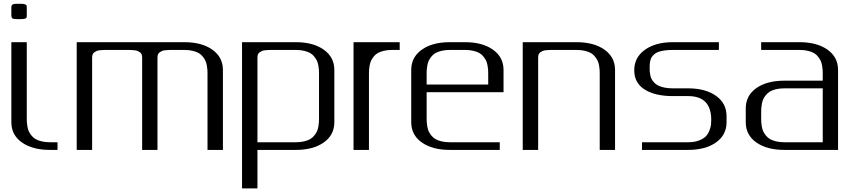

<svg xmlns="http://www.w3.org/2000/svg" viewBox="-20 -812 4622 1040"><path d="M125 -771V-729Q125 -720.2 123.8 -716.8Q122.6 -713.4 115.7 -710.9Q108.9 -708.5 93.8 -708.5H72.8Q52.2 -708.5 46.9 -712.6Q41.5 -716.8 41.5 -729V-771Q41.5 -776.4 42 -778.8Q42.5 -781.2 45.2 -784.9Q47.9 -788.6 54.7 -790Q61.5 -791.5 72.8 -791.5H93.8Q108.4 -791.5 115.5 -788.6Q122.6 -785.6 123.8 -782.2Q125 -778.8 125 -771ZM125 -583.5V-172.9Q125 -159.7 125.5 -149.9Q126 -140.1 128.7 -125.5Q131.3 -110.8 136.2 -100.3Q141.1 -89.8 150.4 -78.1Q159.7 -66.4 172.4 -58.8Q185.1 -51.3 205.1 -46.4Q225.1 -41.5 250 -41.5H291.5V0H250Q156.2 0 98.9 -40.3Q41.5 -80.6 41.5 -149.9V-583.5Z M395.5 -583.5H979Q1072.8 -583.5 1130.1 -543Q1187.5 -502.4 1187.5 -433.1V0H1104V-410.6Q1104 -423.8 1103.5 -433.3Q1103 -442.9 1100.3 -457.5Q1097.7 -472.2 1092.8 -482.7Q1087.9 -493.2 1078.6 -505.1Q1069.3 -517.1 1056.6 -524.4Q1043.9 -531.7 1023.9 -536.6Q1003.9 -541.5 979 -541.5H916.5Q902.8 -541.5 895.8 -541.3Q888.7 -541 877 -540Q865.2 -539.1 858.9 -536.4Q852.5 -533.7 845.7 -529.3Q838.9 -524.9 835.9 -517.6Q833 -510.3 833 -500V0H750V-500Q750 -510.3 747.1 -517.6Q744.1 -524.9 737.3 -529.3Q730.5 -533.7 724.1 -536.4Q717.8 -539.1 706.1 -540Q694.3 -541 687.3 -541.3Q680.2 -541.5 666.5 -541.5H562.5Q548.3 -541.5 541.3 -541.3Q534.2 -541 522.5 -540Q510.7 -539.1 504.6 -536.4Q498.5 -533.7 491.7 -529.3Q484.9 -524.9 481.9 -517.6Q479 -510.3 479 -500V0H395.5Z M1374.5 -41.5H1583Q1607.9 -41.5 1627.9 -46.4Q1647.9 -51.3 1660.6 -58.8Q1673.3 -66.4 1682.6 -78.1Q1691.9 -89.8 1696.8 -100.3Q1701.7 -110.8 1704.3 -125.5Q1707 -140.1 1707.5 -149.9Q1708 -159.7 1708 -172.9V-410.6Q1708 -423.8 1707.5 -433.3Q1707 -442.9 1704.3 -457.5Q1701.7 -472.2 1696.8 -482.7Q1691.9 -493.2 1682.6 -505.1Q1673.3 -517.1 1660.6 -524.4Q1647.9 -531.7 1627.9 -536.6Q1607.9 -541.5 1583 -541.5H1458Q1443.8 -541.5 1436.8 -541.3Q1429.7 -541 1418 -540Q1406.2 -539.1 1400.1 -536.4Q1394 -533.7 1387.2 -529.3Q1380.4 -524.9 1377.4 -517.6Q1374.5 -510.3 1374.5 -500ZM1291 -583.5H1583Q1676.3 -583.5 1733.6 -543Q1791 -502.4 1791 -433.1V-149.9Q1791 -80.6 1733.6 -40.3Q1676.3 0 1583 0H1374.5V208.5H1291Z M2145 -583.5V-541.5H2103.5Q2078.6 -541.5 2058.6 -536.6Q2038.6 -531.7 2025.9 -524.4Q2013.2 -517.1 2003.9 -505.1Q1994.6 -493.2 1989.7 -482.7Q1984.9 -472.2 1982.2 -457.5Q1979.5 -442.9 1979 -433.3Q1978.5 -423.8 1978.5 -410.6V0H1895V-583.5Z M2707.5 -312.5H2291V-172.9Q2291 -159.7 2291.5 -149.9Q2292 -140.1 2294.7 -125.5Q2297.4 -110.8 2302.2 -100.3Q2307.1 -89.8 2316.4 -78.1Q2325.7 -66.4 2338.4 -58.8Q2351.1 -51.3 2371.1 -46.4Q2391.1 -41.5 2416 -41.5H2687V0H2416Q2322.3 0 2264.9 -40.3Q2207.5 -80.6 2207.5 -149.9V-433.1Q2207.5 -502.4 2264.9 -543Q2322.3 -583.5 2416 -583.5H2499.5Q2592.8 -583.5 2650.1 -543Q2707.5 -502.4 2707.5 -433.1ZM2291 -354H2624.5V-410.6Q2624.5 -423.8 2624 -433.3Q2623.5 -442.9 2620.8 -457.5Q2618.2 -472.2 2613.3 -482.7Q2608.4 -493.2 2599.1 -505.1Q2589.8 -517.1 2577.1 -524.4Q2564.5 -531.7 2544.4 -536.6Q2524.4 -541.5 2499.5 -541.5H2416Q2391.1 -541.5 2371.1 -536.6Q2351.1 -531.7 2338.4 -524.4Q2325.7 -517.1 2316.4 -505.1Q2307.1 -493.2 2302.2 -482.7Q2297.4 -472.2 2294.7 -457.5Q2292 -442.9 2291.5 -433.3Q2291 -423.8 2291 -410.6Z M2811.5 -583.5H3103.5Q3196.8 -583.5 3254.2 -543Q3311.5 -502.4 3311.5 -433.1V0H3228.5V-410.6Q3228.5 -423.8 3228 -433.3Q3227.5 -442.9 3224.9 -457.5Q3222.2 -472.2 3217.3 -482.7Q3212.4 -493.2 3203.1 -505.1Q3193.8 -517.1 3181.2 -524.4Q3168.5 -531.7 3148.4 -536.6Q3128.4 -541.5 3103.5 -541.5H2978.5Q2964.4 -541.5 2957.3 -541.3Q2950.2 -541 2938.5 -540Q2926.8 -539.1 2920.7 -536.4Q2914.6 -533.7 2907.7 -529.3Q2900.9 -524.9 2897.9 -517.6Q2895 -510.3 2895 -500V0H2811.5Z M3874 -583.5V-541.5H3624Q3598.6 -541.5 3579.1 -538.6Q3559.6 -535.6 3546.4 -531Q3533.2 -526.4 3524.2 -518.3Q3515.1 -510.3 3510.3 -502.9Q3505.4 -495.6 3502.7 -484.4Q3500 -473.1 3499.5 -464.8Q3499 -456.5 3499 -443.8Q3499 -432.1 3499.5 -423.8Q3500 -415.5 3502.7 -403.3Q3505.4 -391.1 3510.3 -382.3Q3515.1 -373.5 3524.4 -363.8Q3533.7 -354 3546.6 -347.9Q3559.6 -341.8 3579.3 -337.6Q3599.1 -333.5 3624 -333.5H3707.5Q3800.8 -333.5 3858.2 -293Q3915.5 -252.4 3915.5 -183.1V-149.9Q3915.5 -80.6 3858.2 -40.3Q3800.8 0 3707.5 0H3457.5V-41.5H3707.5Q3741.7 -41.5 3766.6 -51.3Q3791.5 -61 3803.7 -74Q3815.9 -86.9 3823 -106Q3830.1 -125 3831.3 -136.7Q3832.5 -148.4 3832.5 -162.6Q3832.5 -291.5 3707.5 -291.5H3624Q3528.3 -291.5 3471.9 -327.1Q3415.5 -362.8 3415.5 -431.2Q3415.5 -501 3473.1 -542.2Q3530.8 -583.5 3624 -583.5Z M4103 -541.5V-583.5H4311.5Q4404.8 -583.5 4462.2 -543Q4519.5 -502.4 4519.5 -433.1V0H4228Q4134.3 0 4076.9 -40.3Q4019.5 -80.6 4019.5 -149.9V-225.1Q4019.5 -294.4 4076.9 -334.7Q4134.3 -375 4228 -375H4436.5V-410.6Q4436.5 -423.8 4436 -433.3Q4435.5 -442.9 4432.9 -457.5Q4430.2 -472.2 4425.3 -482.7Q4420.4 -493.2 4411.1 -505.1Q4401.9 -517.1 4389.2 -524.4Q4376.5 -531.7 4356.4 -536.6Q4336.4 -541.5 4311.5 -541.5ZM4436.5 -41.5V-333.5H4228Q4203.1 -333.5 4183.1 -328.6Q4163.1 -323.7 4150.4 -316.2Q4137.7 -308.6 4128.4 -296.9Q4119.1 -285.2 4114.3 -274.7Q4109.4 -264.2 4106.7 -249.5Q4104 -234.9 4103.5 -225.1Q4103 -215.3 4103 -202.1V-172.9Q4103 -159.7 4103.5 -149.9Q4104 -140.1 4106.7 -125.5Q4109.4 -110.8 4114.3 -100.3Q4119.1 -89.8 4128.4 -78.1Q4137.7 -66.4 4150.4 -58.8Q4163.1 -51.3 4183.1 -46.4Q4203.1 -41.5 4228 -41.5Z"/></svg>

Font: Gputeks
Style: Regular
Weight: 500
Version: Version 0.9